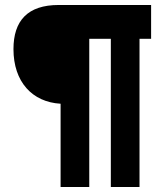

<svg xmlns="http://www.w3.org/2000/svg" viewBox="-20 -750 660 770"><path d="M223 0H338V-594.5H424.5V0H539.5V-594.5H586V-730H215C91.5 -730 34 -667.5 34 -553C34 -422 109 -340.5 223 -334Z"/></svg>

Font: Monaspace Neon ExtraBold
Style: Regular
Weight: 800
Designer: Riley Cran & the Lettermatic Team
Foundry: Lettermatic
Version: Version 1.200 (Monaspace Neon)